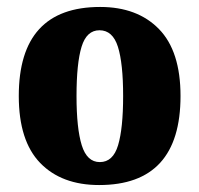

<svg xmlns="http://www.w3.org/2000/svg" viewBox="-20 -522 573 552"><path d="M265 10Q157 10 95.5 -53.5Q34 -117 34 -246Q34 -502 268 -502Q375 -502 437 -438.5Q499 -375 499 -246Q499 10 265 10ZM267 -56Q305 -56 319.5 -104.5Q334 -153 334 -246Q334 -340 319 -387.5Q304 -435 266 -435Q229 -435 214.5 -387.5Q200 -340 200 -246Q200 -153 215 -104.5Q230 -56 267 -56Z"/></svg>

Font: Noto Serif Armenian ExtraCondensed Black
Style: Regular
Weight: 900
Width: 2
Designer: Monotype Design Team
Foundry: Monotype Imaging Inc.
Version: Version 2.008; ttfautohint (v1.8.4.7-5d5b)